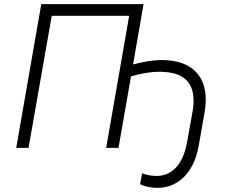

<svg xmlns="http://www.w3.org/2000/svg" viewBox="-20 -720 1114 935"><path d="M59 0H119L232 -643H609L497 0H557L618 -348C679 -366 737 -374 788 -369C882 -361 940 -309 918 -178L891 -28C870 92 807 144 726 136C707 135 689 130 672 124L662 177C682 187 705 192 727 194C834 204 923 133 948 -12L976 -172C1005 -335 925 -415 802 -426C749 -431 691 -423 628 -406L679 -700H181Z"/></svg>

Font: Fixel Display Light
Style: Italic
Weight: 300
Italic angle: -10°
Designer: AlfaBravo + MacPaw
Foundry: Kyrylo Tkachov, Marchela Mozhyna, Serhii Makarenko, Maria Weinstein, Zakhar Kryvoshyya
Version: Version 1.210;Glyphs 3.2 (3217)